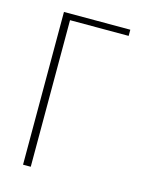

<svg xmlns="http://www.w3.org/2000/svg" viewBox="-84 -548 451 601"><g transform="rotate(15 142.0 -247.5)"><path d="M49 0V-495H264V-475H74V0Z"/></g></svg>

Font: Alumni Sans Thin
Style: Regular
Weight: 100
Designer: Robert E. Leuschke
Foundry: Robert E. Leuschke
Version: Version 1.018